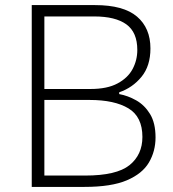

<svg xmlns="http://www.w3.org/2000/svg" viewBox="-20 -733 677 753"><path d="M311.5 0H104.5V-713H353Q464.5 -713 517.2 -668Q570 -623 570 -543Q570 -474.5 535 -431.8Q500 -389 447.5 -371V-364Q481 -358 514 -339.5Q547 -321 568.5 -285.8Q590 -250.5 590 -194Q590 -140 564.2 -96Q538.5 -52 477.8 -26Q417 0 311.5 0ZM349.5 -668.5H154V-384H335Q400.5 -384 441 -405.8Q481.5 -427.5 500 -462.2Q518.5 -497 518.5 -537Q518.5 -606.5 475.5 -637.5Q432.5 -668.5 349.5 -668.5ZM154 -44.5H314Q437 -44.5 487.8 -85.2Q538.5 -126 538.5 -196Q538.5 -275 483.8 -308Q429 -341 331.5 -341H154Z"/></svg>

Font: Heraclito ExtraLight
Style: Regular
Weight: 200
Designer: Kostas Bartsokas (font) & Cristiano Sobral (main changes)
Foundry: Kostas Bartsokas (font) & Cristiano Sobral (main changes)
Version: Version 1.00;July 8, 2020;FontCreator 13.0.0.2655 64-bit